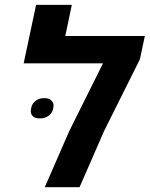

<svg xmlns="http://www.w3.org/2000/svg" viewBox="-20 -780 623 800"><path d="M583.5 -629.9 563 -533.2 413.6 -233.9 311.5 0H166.5L268.6 -233.9L409.2 -516.1H78.6L130.4 -759.8H279.3L252 -629.9ZM128.4 -359.9Q143.1 -371.1 164.3 -371.1Q185.5 -371.1 194.3 -361.1Q203.1 -351.1 203.1 -342.3Q203.1 -313.5 183.1 -297.9Q168 -286.6 146.5 -286.6Q125 -286.6 116.7 -295.9Q108.4 -305.2 108.4 -314Q108.4 -344.7 128.4 -359.9Z"/></svg>

Font: Open Sans Hebrew
Style: Bold Italic
Weight: 700
Italic angle: -12°
Foundry: Ascender Corporation, Yanek Iontef
Version: Version 2.001;PS 002.001;hotconv 1.0.70;makeotf.lib2.5.58329